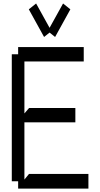

<svg xmlns="http://www.w3.org/2000/svg" viewBox="-20 -1088 577 1106"><path d="M120.6 -53.7 147 -85.9H489.3V-1.5H84.5V-43.9H47.9V-775.4H84.5V-816.9H462.4V-733.9H120.6V-434.6L147.5 -465.8H414.1V-383.3H120.6ZM385.3 -1034.2 297.4 -875 265.6 -900.4 233.9 -875 146 -1034.2 188 -1067.9 265.6 -927.7 343.3 -1067.9Z"/></svg>

Font: Gap Sans
Style: Regular
Weight: 400
Designer: Alexandre Liziard and Étienne Ozeray
Foundry: Interstices.io
Version: Version 1.6.1 - December 3. 2014